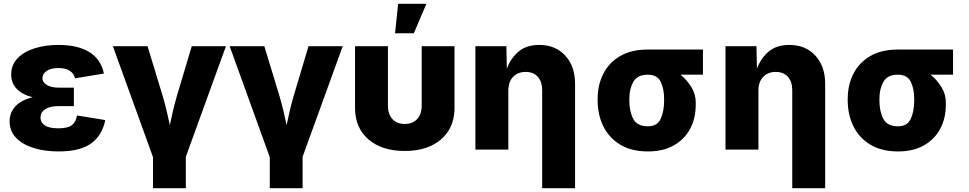

<svg xmlns="http://www.w3.org/2000/svg" viewBox="-20 -790 5117 1014"><path d="M290 9.8Q215.8 9.8 157.2 -8.5Q98.6 -26.9 64.7 -62.3Q30.8 -97.7 30.8 -148.9Q30.8 -195.3 61.3 -228.5Q91.8 -261.7 152.3 -276.4Q98.1 -290 68.6 -320.6Q39.1 -351.1 39.1 -396.5Q39.1 -446.8 72.3 -481.7Q105.5 -516.6 162.1 -534.7Q218.8 -552.7 289.6 -552.7Q390.6 -552.7 451.9 -514.9Q513.2 -477.1 528.8 -401.4L376.5 -376.5Q370.6 -401.4 348.6 -416Q326.7 -430.7 288.6 -430.7Q247.1 -430.7 225.6 -414.6Q204.1 -398.4 204.1 -377.4Q204.1 -355.5 227.3 -341.3Q250.5 -327.1 289.1 -327.1H370.1V-229.5H289.1Q242.2 -229.5 218 -212.9Q193.8 -196.3 193.8 -168.9Q193.8 -143.6 216.6 -127.9Q239.3 -112.3 289.1 -112.3Q336.9 -112.3 358.9 -128.7Q380.9 -145 386.7 -180.2L536.1 -155.8Q519 -73.2 460.2 -31.7Q401.4 9.8 290 9.8Z M788.1 204.1V40L576.2 -545.9H759.3L839.8 -281.2Q850.6 -244.1 859.6 -206.5Q868.7 -168.9 877 -129.4Q885.3 -168.9 894 -206.5Q902.8 -244.1 913.6 -281.2L992.7 -545.9H1173.3L961.4 38.1V204.1Z M1404.8 204.1V40L1192.9 -545.9H1376L1456.5 -281.2Q1467.3 -244.1 1476.3 -206.5Q1485.4 -168.9 1493.7 -129.4Q1502 -168.9 1510.7 -206.5Q1519.5 -244.1 1530.3 -281.2L1609.4 -545.9H1790L1578.1 38.1V204.1Z M2117.2 7.3Q1997.1 7.3 1926 -53.7Q1855 -114.7 1855 -220.2V-545.9H2028.8V-231.9Q2028.8 -186 2053 -160.6Q2077.1 -135.3 2117.7 -135.3Q2158.2 -135.3 2182.6 -160.6Q2207 -186 2207 -231.9V-545.9H2380.4V-220.2Q2380.4 -149.9 2348.1 -98.9Q2315.9 -47.9 2256.8 -20.3Q2197.8 7.3 2117.2 7.3ZM2066.4 -614.3 2082.5 -770H2231.9L2165.5 -614.3Z M2664.6 -311V0H2490.7V-545.9H2654.3L2656.7 -427.2Q2678.2 -483.9 2719.5 -518.3Q2760.7 -552.7 2827.6 -552.7Q2913.6 -552.7 2965.3 -496.3Q3017.1 -439.9 3017.1 -347.7V204.1H2843.3V-313.5Q2843.3 -358.9 2820.1 -384.5Q2796.9 -410.2 2755.9 -410.2Q2714.8 -410.2 2689.7 -384Q2664.6 -357.9 2664.6 -311Z M3136.2 -258.8V-269.5Q3136.7 -343.3 3167 -401.9Q3197.3 -460.4 3256.1 -494.4Q3314.9 -528.3 3400.4 -528.3H3692.4V-395.5H3574.2Q3607.9 -368.2 3631.3 -329.8Q3654.8 -291.5 3654.3 -249V-238.3Q3654.8 -166.5 3625.2 -110.6Q3595.7 -54.7 3539.3 -22.5Q3482.9 9.8 3401.9 9.8Q3315.9 9.8 3256.8 -25.4Q3197.8 -60.5 3167.2 -121.3Q3136.7 -182.1 3136.2 -258.8ZM3303.7 -269.5V-258.8Q3303.7 -201.7 3324.2 -162.4Q3344.7 -123 3401.9 -123Q3451.2 -123 3469.2 -162.4Q3487.3 -201.7 3487.3 -258.8V-269.5Q3487.3 -320.8 3469.2 -358.2Q3451.2 -395.5 3400.4 -395.5Q3346.2 -395.5 3325 -358.2Q3303.7 -320.8 3303.7 -269.5Z M3985.4 -311V0H3811.5V-545.9H3975.1L3977.5 -427.2Q3999 -483.9 4040.3 -518.3Q4081.5 -552.7 4148.4 -552.7Q4234.4 -552.7 4286.1 -496.3Q4337.9 -439.9 4337.9 -347.7V204.1H4164.1V-313.5Q4164.1 -358.9 4140.9 -384.5Q4117.7 -410.2 4076.7 -410.2Q4035.6 -410.2 4010.5 -384Q3985.4 -357.9 3985.4 -311Z M4457 -258.8V-269.5Q4457.5 -343.3 4487.8 -401.9Q4518.1 -460.4 4576.9 -494.4Q4635.7 -528.3 4721.2 -528.3H5013.2V-395.5H4895Q4928.7 -368.2 4952.1 -329.8Q4975.6 -291.5 4975.1 -249V-238.3Q4975.6 -166.5 4946 -110.6Q4916.5 -54.7 4860.1 -22.5Q4803.7 9.8 4722.7 9.8Q4636.7 9.8 4577.6 -25.4Q4518.6 -60.5 4488 -121.3Q4457.5 -182.1 4457 -258.8ZM4624.5 -269.5V-258.8Q4624.5 -201.7 4645 -162.4Q4665.5 -123 4722.7 -123Q4772 -123 4790 -162.4Q4808.1 -201.7 4808.1 -258.8V-269.5Q4808.1 -320.8 4790 -358.2Q4772 -395.5 4721.2 -395.5Q4667 -395.5 4645.8 -358.2Q4624.5 -320.8 4624.5 -269.5Z"/></svg>

Font: Inter Extra Bold
Style: Regular
Weight: 800
Designer: Rasmus Andersson
Foundry: rsms
Version: Version 4.000;git-3c8e0fc